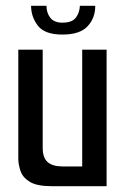

<svg xmlns="http://www.w3.org/2000/svg" viewBox="-20 -641 435 661"><path d="M158 0Q108 0 83.5 -14.5Q59 -29 51 -51.5Q43 -74 43 -96V-470H127V-132Q127 -98 144 -83Q161 -68 195 -68H263V-470H347V0ZM195 -522Q134 -522 110.5 -552.5Q87 -583 87 -621H140Q140 -597 153 -580Q166 -563 195 -563Q228 -563 241 -580Q254 -597 255 -621H308Q308 -579 281.5 -550.5Q255 -522 195 -522Z"/></svg>

Font: Smooch Sans SemiBold
Style: Bold
Weight: 600
Designer: Robert E. Leuschke
Foundry: Robert E. Leuschke
Version: Version 1.010; ttfautohint (v1.8.3)